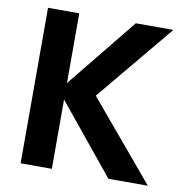

<svg xmlns="http://www.w3.org/2000/svg" viewBox="-79 -773 820 849"><g transform="rotate(10 331.5 -349.0)"><path d="M68.8 0V-698.2H209V-384.8L462.9 -698.2H631.8L344.2 -352.1L640.1 0H462.9L209 -311V0Z"/></g></svg>

Font: PoppinsZ SemiBold
Style: Regular
Weight: 600
Designer: Ninad Kale (Devanagari), Jonny Pinhorn (Latin)
Foundry: Indian Type Foundry
Version: Version 3.002;FEAKit 1.0